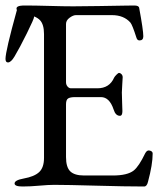

<svg xmlns="http://www.w3.org/2000/svg" viewBox="-30 -673 585 698"><path d="M23 -468Q10 -446 -1 -446Q-10 -446 -10 -459Q-10 -487 31 -635Q36 -653 56 -653Q70 -653 82 -639Q94 -625 94 -612Q94 -605 67.5 -551.5Q41 -498 23 -468ZM210 -102Q210 -65 225.5 -50Q241 -35 276 -35H380Q433 -35 456 -53Q475 -68 498 -116Q504 -127 512 -126Q525 -124 525 -115Q525 -75 508 -12Q504 5 494 5Q426 5 319.5 2Q213 -1 167 -1Q146 -1 113 2Q80 5 52 5Q23 5 23 -6Q23 -18 56 -24Q95 -31 112.5 -47.5Q130 -64 130 -99V-549Q130 -584 115.5 -599.5Q101 -615 63 -622Q30 -628 30 -642Q30 -653 59 -653Q97 -653 149.5 -651.5Q202 -650 236 -650Q276 -650 329 -651Q382 -652 419 -652.5Q456 -653 458 -653Q475 -653 476 -644Q491 -563 491 -541Q491 -526 477 -526Q469 -526 466 -536Q451 -583 444 -591Q420 -618 377 -618H246Q236 -618 223 -608.5Q210 -599 210 -586V-374Q210 -365 215.5 -358.5Q221 -352 228 -352H324Q368 -352 385 -391Q387 -395 393.5 -401.5Q400 -408 403 -408Q407 -408 411.5 -403.5Q416 -399 416 -392Q416 -388 414.5 -367Q413 -346 413 -337Q413 -326 414 -299Q415 -272 415 -269Q415 -252 406 -252Q390 -252 383 -275Q368 -320 337 -320H244Q225 -320 217.5 -315Q210 -310 210 -294Z"/></svg>

Font: EB Garamond 08
Style: Regular
Weight: 400
Version: Version 0.016 ; ttfautohint (v1.5)